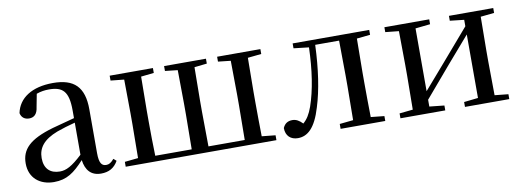

<svg xmlns="http://www.w3.org/2000/svg" viewBox="-50 -803 2942 1084"><g transform="rotate(-10 1421.5 -261.0)"><path d="M459 14C503 14 535 -3 557 -42L541 -56C524 -36 512 -29 496 -29C470 -29 456 -46 456 -104V-355C456 -483 400 -537 279 -537C158 -537 81 -486 64 -402C69 -377 87 -363 113 -363C140 -363 160 -378 165 -420L179 -493C204 -502 227 -505 250 -505C329 -505 362 -475 362 -365V-321C320 -310 274 -298 235 -287C97 -247 49 -196 49 -116C49 -32 109 15 189 15C263 15 306 -17 364 -80C372 -21 402 14 459 14ZM362 -111C302 -55 268 -38 232 -38C178 -38 143 -68 143 -130C143 -189 176 -232 257 -263C287 -274 324 -285 362 -295Z M729 0H1466V-28L1388 -36C1387 -92 1386 -175 1386 -230V-292C1386 -346 1387 -430 1388 -486L1466 -494V-522H1218V-494L1290 -486L1292 -292V-230L1290 -32H1082L1080 -230V-292L1082 -486L1154 -494V-522H914V-494L986 -486L988 -292V-230L986 -32H777C775 -88 774 -174 774 -230V-292C774 -346 775 -430 776 -486L850 -494V-522H602V-494L679 -486L681 -292V-230L679 -36L602 -28V0Z M1911 0H2090V-28L2013 -36C2012 -92 2011 -175 2011 -230V-292C2011 -346 2012 -430 2013 -486L2090 -494V-522H1651V-494L1738 -484C1734 -354 1717 -242 1686 -153C1671 -111 1655 -86 1632 -66C1613 -86 1595 -96 1574 -96C1548 -96 1530 -85 1519 -60C1519 -15 1547 10 1588 10C1643 10 1689 -28 1723 -143C1752 -235 1770 -355 1775 -492H1912L1914 -292V-230L1912 -36L1834 -28V0Z M2547 -494 2628 -485V-448L2473 -268L2349 -125V-485L2434 -494V-522H2177V-494L2254 -486L2256 -292V-230L2254 -36L2177 -28V0H2434V-28L2349 -37V-76L2499 -252L2628 -401V-37L2547 -28V0H2801V-28L2723 -36L2721 -230V-292L2723 -486L2801 -494V-522H2547Z"/></g></svg>

Font: Noto Serif KR Medium
Style: Regular
Weight: 500
Designer: Ryoko NISHIZUKA 西塚涼子 (kana & ideographs); Frank Grießhammer (Latin, Greek & Cyrillic); Wenlong ZHANG 张文龙 (bopomofo); San
Foundry: Adobe
Version: Version 2.001;hotconv 1.1.0;makeotfexe 2.6.0